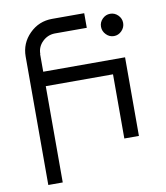

<svg xmlns="http://www.w3.org/2000/svg" viewBox="-90 -742 847 982"><g transform="rotate(-10 333.0 -250.5)"><path d="M503.8 -623.8Q520.8 -640.8 544.2 -640.8Q567.5 -640.8 584.6 -623.8Q601.7 -606.7 601.7 -583.3Q601.7 -560 584.6 -542.5Q567.5 -525 544.2 -525Q520.8 -525 503.8 -542.5Q486.7 -560 486.7 -583.3Q486.7 -606.7 503.8 -623.8ZM155.8 -333.3V166.7H80.8V-500Q80.8 -569.2 129.6 -617.9Q178.3 -666.7 247.5 -666.7H414.2V-590.8H247.5Q210.8 -590 183.8 -563.8Q156.7 -537.5 156.7 -500H155.8V-408.3H580.8V0H505V-333.3Z"/></g></svg>

Font: 0xA000
Style: Regular
Weight: 400
Version: Version 0.1